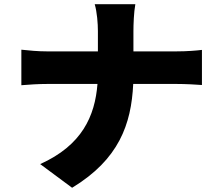

<svg xmlns="http://www.w3.org/2000/svg" viewBox="-20 -821 1040 908"><path d="M81 -586V-418C118 -421 160 -424 207 -424H441C429 -272 368 -134 170 -45L321 67C542 -67 601 -233 610 -424H812C857 -424 911 -421 935 -419V-585C911 -582 866 -578 813 -578H611V-673C611 -705 613 -763 620 -801H428C439 -763 443 -709 443 -674V-578H203C160 -578 117 -582 81 -586Z"/></svg>

Font: ChiuKong Gothic MN Heavy
Style: Regular
Weight: 900
Designer: Ryoko NISHIZUKA 西塚涼子 (kana, bopomofo & ideographs); Paul D. Hunt (Latin, Greek & Cyrillic); Sandoll Communications 산돌커뮤니
Foundry: Adobe
Version: Version 1.300